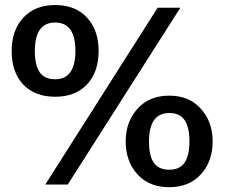

<svg xmlns="http://www.w3.org/2000/svg" viewBox="-20 -742 941 772"><path d="M660.2 10.7Q580.1 10.7 532.7 -41Q485.4 -92.8 485.4 -173.3Q485.4 -252.4 532.7 -304.7Q580.1 -357.4 660.6 -357.4Q740.7 -357.4 787.6 -304.7Q835 -252.9 835 -173.3Q835 -92.8 787.6 -41Q740.2 10.7 660.2 10.7ZM660.6 -59.6Q702.1 -59.6 721.9 -87.6Q741.7 -115.7 741.7 -173.3Q741.7 -229.5 722.7 -258.5Q703.6 -287.6 660.6 -287.6Q579.1 -287.6 579.1 -172.9Q579.1 -115.2 598.6 -87.4Q618.2 -59.6 660.6 -59.6ZM162.1 0 613.8 -710.9H705.1L252.4 0ZM201.7 -353Q120.1 -353 73.2 -402.3Q26.9 -451.7 26.9 -537.1Q26.9 -620.1 73.7 -670.9Q120.6 -721.7 201.7 -721.7Q283.7 -721.7 329.6 -671.4Q376.5 -620.6 376.5 -537.1Q376.5 -452.1 329.6 -402.3Q283.2 -353 201.7 -353ZM201.7 -423.3Q283.2 -423.3 283.2 -537.6Q283.2 -651.4 201.7 -651.4Q120.1 -651.4 120.1 -537.1Q120.1 -479.5 139.6 -451.4Q159.2 -423.3 201.7 -423.3Z"/></svg>

Font: Ride Light
Style: Bold
Weight: 600
Version: Version 3.000